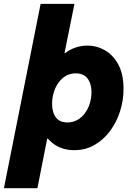

<svg xmlns="http://www.w3.org/2000/svg" viewBox="-59 -772 686 997"><path d="M-38.6 205.1 151.9 -752H327.6L275.9 -496.1H309.1L234.9 -430.7L173.3 -112.3L210.4 -51.8H186L135.3 205.1ZM326.7 7.8Q270.5 7.8 228.5 -18.6Q186.5 -44.9 163.3 -93Q140.1 -141.1 140.1 -206.5Q140.1 -266.1 159.2 -324.2Q178.2 -382.3 212.9 -430.2Q247.6 -478 294.2 -506.6Q340.8 -535.2 395.5 -535.2Q443.8 -535.2 486.6 -510.5Q529.3 -485.8 555.9 -436Q582.5 -386.2 582.5 -310.5Q582.5 -251 564.5 -194.3Q546.4 -137.7 512.7 -92Q479 -46.4 431.9 -19.3Q384.8 7.8 326.7 7.8ZM291 -136.2Q319.8 -136.2 343 -149.4Q366.2 -162.6 382.6 -185.1Q398.9 -207.5 407.5 -235.6Q416 -263.7 416 -293Q416 -337.9 395.5 -364.5Q375 -391.1 334.5 -391.1Q305.2 -391.1 282.5 -377.7Q259.8 -364.3 243.9 -341.6Q228 -318.8 219.7 -290.5Q211.4 -262.2 211.4 -232.9Q211.4 -188.5 231.2 -162.4Q251 -136.2 291 -136.2Z"/></svg>

Font: Reddit Sans Black
Style: Italic
Weight: 900
Italic angle: -11.25°
Designer: Stephen Hutchings
Version: Version 1.013